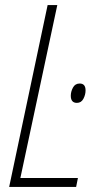

<svg xmlns="http://www.w3.org/2000/svg" viewBox="-20 -734 403 754"><path d="M16 0 167 -714H205L60 -35H286L279 0ZM282 -330Q258 -330 258 -358Q258 -374 266.5 -390Q275 -406 293 -406Q316 -406 316 -379Q316 -362 307.5 -346Q299 -330 282 -330Z"/></svg>

Font: Noto Sans Condensed ExtraLight
Style: Italic
Weight: 200
Width: 3
Italic angle: -12°
Designer: Monotype Design Team
Foundry: Monotype Imaging Inc.
Version: Version 2.013; ttfautohint (v1.8.4.7-5d5b)